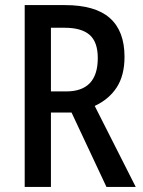

<svg xmlns="http://www.w3.org/2000/svg" viewBox="-20 -734 563 754"><path d="M235 -714Q354 -714 411.5 -663Q469 -612 469 -511Q469 -438 438.5 -391Q408 -344 352 -318L513 0H398L261 -292H180V0H77V-714ZM234 -625H180V-375H240Q364 -375 364 -506Q364 -569 332 -597Q300 -625 234 -625Z"/></svg>

Font: Noto Sans Lao Condensed Medium
Style: Regular
Weight: 500
Width: 3
Designer: Monotype Design Team
Foundry: Monotype Imaging Inc.
Version: Version 2.003; ttfautohint (v1.8.4.7-5d5b)